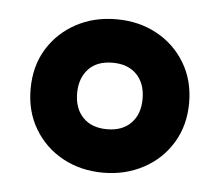

<svg xmlns="http://www.w3.org/2000/svg" viewBox="-34 -761 429 374"><g transform="rotate(5 180.5 -574.0)"><path d="M180 -424Q136 -424 101 -443Q66 -462 45.5 -496Q25 -530 25 -574Q25 -619 45.5 -652.5Q66 -686 101 -705Q136 -724 180 -724Q224 -724 259 -705Q294 -686 314.5 -652Q335 -618 335 -574Q335 -530 314.5 -496Q294 -462 258.5 -443Q223 -424 180 -424ZM180 -509Q210 -509 227 -526.5Q244 -544 244 -574Q244 -604 227 -621.5Q210 -639 180 -639Q149 -639 132.5 -621Q116 -603 116 -574Q116 -544 133 -526.5Q150 -509 180 -509Z"/></g></svg>

Font: Noto Sans Arabic ExtCond ExtBd
Style: Regular
Weight: 800
Width: 2
Designer: Monotype Design Team, Nadine Chahine, Nizar Qandah and Khaled Hosny
Foundry: Monotype Imaging Inc.
Version: Version 2.012; ttfautohint (v1.8.4.7-5d5b)